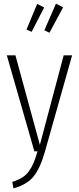

<svg xmlns="http://www.w3.org/2000/svg" viewBox="-20 -823 429 1044"><path d="M284.2 -803.2 323.2 -783.2 249 -645 221.2 -658.2ZM182.1 -801.8 220.2 -782.2 151.9 -649.9 124 -662.1ZM372.1 -522 224.1 2Q198.7 91.8 162.6 136.5Q126.5 181.2 53.2 201.2L46.9 166Q79.1 155.8 100.3 142.6Q121.6 129.4 137 108.2Q152.3 86.9 162.4 63.2Q172.4 39.6 184.1 0H167L17.1 -522H64L196.8 -35.2L326.2 -522Z"/></svg>

Font: Fira Sans Compressed ExtraLight
Style: Regular
Weight: 250
Width: 1
Designer: Carrois Corporate & Edenspiekermann AG
Foundry: Carrois Corporate GbR & Edenspiekermann AG
Version: Version 4.203;PS 004.203;hotconv 1.0.88;makeotf.lib2.5.64775